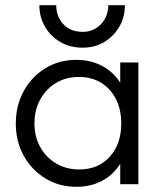

<svg xmlns="http://www.w3.org/2000/svg" viewBox="-20 -711 625 741"><path d="M275 10Q208 10 155 -22.5Q102 -55 71.5 -110Q41 -165 41 -234Q41 -304 71.5 -359.5Q102 -415 155 -447.5Q208 -480 274 -480Q328 -480 370.5 -458.5Q413 -437 439.5 -398.5Q466 -360 472 -309V-162Q466 -111 439.5 -72Q413 -33 370.5 -11.5Q328 10 275 10ZM286 -57Q359 -57 403.5 -106Q448 -155 448 -235Q448 -288 427.5 -328.5Q407 -369 370.5 -391.5Q334 -414 285 -414Q235 -414 196.5 -391Q158 -368 135.5 -327.5Q113 -287 113 -235Q113 -183 135.5 -143Q158 -103 197 -80Q236 -57 286 -57ZM444 0V-126L458 -242L444 -355V-470H514V0ZM462 -691Q462 -645 440.5 -608Q419 -571 382.5 -549Q346 -527 299 -527Q250 -527 212.5 -549Q175 -571 153.5 -608Q132 -645 132 -691H197Q197 -647 224.5 -617.5Q252 -588 300 -588Q327 -588 349.5 -601.5Q372 -615 385 -638.5Q398 -662 398 -691Z"/></svg>

Font: Outfit Thin Light
Style: Regular
Weight: 300
Version: Version 1.100;gftools[0.9.27]